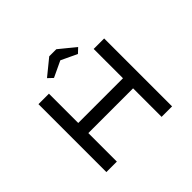

<svg xmlns="http://www.w3.org/2000/svg" viewBox="-196 -1145 1399 1399"><g transform="rotate(-45 503.5 -445.5)"><path d="M734 0V-700H842V0ZM165 0V-700H273V0ZM212 -294 213 -398H782V-294ZM380 -755 343 -790 467 -891H540L664 -790L627 -755L489 -820H518Z"/></g></svg>

Font: Lexend Tera
Style: Regular
Weight: 400
Designer: Bonnie Shaver-Troup, Thomas Jockin
Foundry: Lexend
Version: Version 1.007